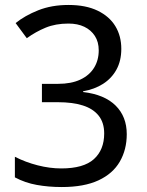

<svg xmlns="http://www.w3.org/2000/svg" viewBox="-20 -744 591 774"><path d="M229 10Q176 10 128.5 1.5Q81 -7 40 -29V-112Q83 -90 132 -77.5Q181 -65 227 -65Q317 -65 358.5 -102.5Q400 -140 400 -206Q400 -250 377.5 -278Q355 -306 313.5 -319Q272 -332 214 -332H149V-406H214Q267 -406 303.5 -423Q340 -440 359 -470.5Q378 -501 378 -541Q378 -575 362.5 -599Q347 -623 320 -636Q293 -649 256 -649Q204 -649 164 -632.5Q124 -616 88 -590L43 -651Q80 -681 134 -702.5Q188 -724 256 -724Q326 -724 373.5 -701Q421 -678 445 -638.5Q469 -599 469 -547Q469 -499 449.5 -463.5Q430 -428 395.5 -406Q361 -384 315 -376V-373Q401 -363 446 -318.5Q491 -274 491 -203Q491 -141 463 -92.5Q435 -44 377 -17Q319 10 229 10Z"/></svg>

Font: ugurmukhi85
Style: Book
Weight: 400
Designer: Jelle Bosma - Monotype Design Team
Foundry: Monotype Imaging Inc.
Version: Version 2.003